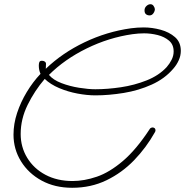

<svg xmlns="http://www.w3.org/2000/svg" viewBox="-20 -797 877 910"><path d="M322 93Q240 93 177.5 59Q115 25 79.5 -32.5Q44 -90 44 -159Q44 -210 61 -261.5Q78 -313 107 -361Q136 -409 172 -447Q168 -456 166 -465.5Q164 -475 164 -484V-488Q164 -496 166.5 -502.5Q169 -509 179 -509Q187 -509 192.5 -505Q198 -501 198 -494Q198 -488 197.5 -482.5Q197 -477 197 -471Q275 -546 380.5 -596.5Q486 -647 601 -663Q616 -665 631 -666Q646 -667 661 -667Q701 -667 741.5 -656Q782 -645 809.5 -621Q837 -597 837 -556Q837 -533 827 -511Q817 -489 801 -471Q761 -424 699 -396Q637 -368 566.5 -356.5Q496 -345 432 -345Q393 -345 347.5 -353.5Q302 -362 260.5 -379.5Q219 -397 192 -423Q144 -367 111 -300Q78 -233 78 -162Q78 -100 109 -49Q140 2 195.5 31.5Q251 61 324 61Q379 61 439 40.5Q499 20 562.5 -34Q626 -88 690 -186Q693 -191 701 -193Q717 -193 717 -179Q717 -175 714 -170Q673 -97 615.5 -37.5Q558 22 484.5 57.5Q411 93 322 93ZM432 -374Q489 -374 553 -383.5Q617 -393 675 -416Q733 -439 770 -479Q784 -495 793.5 -514Q803 -533 803 -553Q803 -586 781 -604.5Q759 -623 727 -631Q695 -639 663 -639Q650 -639 636 -638Q622 -637 608 -635Q496 -619 391 -567.5Q286 -516 212 -442Q232 -418 271.5 -403Q311 -388 355 -381Q399 -374 432 -374ZM689 -724Q679 -724 672 -729.5Q665 -735 665 -748Q665 -760 674 -768.5Q683 -777 693 -777Q702 -777 707.5 -769.5Q713 -762 714 -754Q714 -744 707 -734Q700 -724 689 -724Z"/></svg>

Font: Ms Madi
Style: Regular
Weight: 400
Designer: Robert E. Leuschke
Foundry: Robert E. Leuschke
Version: Version 1.010; ttfautohint (v1.8.3)